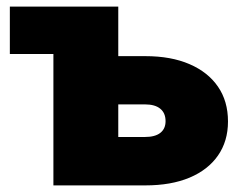

<svg xmlns="http://www.w3.org/2000/svg" viewBox="-20 -561 739 581"><path d="M9.8 -397.5V-541H204.1V-397.5ZM254.9 -391.1H419.9Q497.6 -391.1 553.5 -366.9Q609.4 -342.8 639.6 -298.8Q669.9 -254.9 669.9 -193.4Q669.9 -133.8 639.6 -90.3Q609.4 -46.9 553.5 -23.4Q497.6 0 419.9 0H141.6V-541H337.9V-146.5H418.9Q449.2 -146.5 465.1 -158.9Q481 -171.4 481 -194.3Q481 -218.8 465.1 -231.9Q449.2 -245.1 418.9 -245.1H254.9Z"/></svg>

Font: Inter 17pt Black
Style: Regular
Weight: 900
Version: Version 4.001;git-66647c0bb